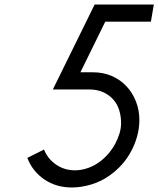

<svg xmlns="http://www.w3.org/2000/svg" viewBox="-20 -820 701 850"><path d="M597 -289Q597 -253 587.5 -218Q578 -183 561 -151Q544 -119 519.5 -91.5Q495 -64 465 -43Q429 -17 384.5 -3.5Q340 10 298 10Q229 10 176.5 -25.5Q124 -61 101 -121L175 -158Q191 -117 228 -91.5Q265 -66 312 -66Q340 -66 369 -76Q398 -86 423 -105Q444 -121 461 -141Q478 -161 490 -183.5Q502 -206 509 -229Q516 -252 516 -275Q516 -306 507.5 -333Q499 -360 481 -380Q463 -400 436.5 -412Q410 -424 374 -424H214L399 -800H661L648 -724H446L336 -500H391Q437 -500 475 -483.5Q513 -467 540 -438Q567 -409 582 -370.5Q597 -332 597 -289Z"/></svg>

Font: Gauge
Style: Oblique
Weight: 400
Italic angle: -80°
Designer: Daniel Pimley
Foundry: Daniel Pimley
Version: Version 2.0